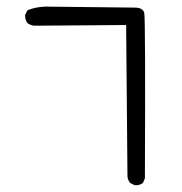

<svg xmlns="http://www.w3.org/2000/svg" viewBox="-20 -505 540 570"><path d="M379.9 44.9 366.2 38.1Q359.4 29.3 358.4 18.6L354.5 -430.7L80.1 -428.7Q69.3 -430.7 61.5 -436.5Q53.7 -446.3 54.7 -460.9L61.5 -474.6Q85.9 -484.4 114.3 -485.4L382.8 -482.4Q404.3 -481.4 408.2 -466.8Q412.1 -452.1 410.2 24.4L404.3 38.1Q394.5 45.9 379.9 44.9Z"/></svg>

Font: NaikaiFont
Style: Regular
Weight: 400
Version: Version 1.67